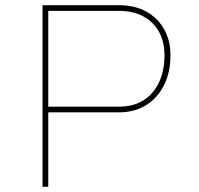

<svg xmlns="http://www.w3.org/2000/svg" viewBox="-20 -720 768 740"><path d="M144 0V-700H438Q499 -700 543.5 -675.5Q588 -651 612.5 -607.5Q637 -564 637 -507Q637 -442 612.5 -392.5Q588 -343 543.5 -315Q499 -287 438 -287H166V0ZM166 -309H439Q494 -309 533 -333.5Q572 -358 593 -403Q614 -448 614 -507Q614 -559 593 -597Q572 -635 533 -656.5Q494 -678 439 -678H166Z"/></svg>

Font: Lexend Exa Thin
Style: Regular
Weight: 250
Designer: Bonnie Shaver-Troup, Thomas Jockin
Foundry: Lexend
Version: Version 1.007